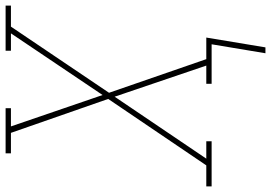

<svg xmlns="http://www.w3.org/2000/svg" viewBox="-179 -614 967 685"><g transform="rotate(-90 304.5 -271.5)"><path d="M457 192 489 0H348V-19H413L302 -346L81 -19H143V0H-18V-19H57L294 -369L173 -716H100V-735H261V-716H196L308 -389L528 -716H466V-735H627V-716H552L316 -366L436 -19H513L478 192Z"/></g></svg>

Font: Iosevka Slab Thin Extended
Style: Italic
Weight: 100
Width: 7
Italic angle: -9°
Monospace: yes
Designer: Belleve Invis
Foundry: Belleve Invis
Version: Version 11.1.0; ttfautohint (v1.8.3)